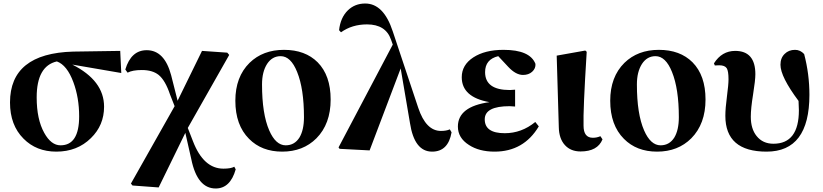

<svg xmlns="http://www.w3.org/2000/svg" viewBox="-20 -847 4689 1094"><path d="M431 -184Q431 -290 398 -379Q362 -476 304 -497Q189 -471 189 -292Q189 -167 232 -90Q271 -19 325 -19Q431 -19 431 -184ZM392 -479Q573 -388 573 -239Q573 -133 498 -60Q420 17 301 17Q187 17 114 -57Q37 -134 37 -263Q37 -543 397 -553L665 -557L671 -431Z M1323 118Q1292 227 1209 227Q1104 227 1070 60L1036 -90L884 221L735 210L726 199L975 -242L949 -308Q922 -389 884 -420Q849 -448 788 -448Q735 -448 707 -433L694 -451Q727 -561 816 -561Q917 -561 955 -419L992 -273L1131 -557L1275 -547L1286 -534L1050 -118L1080 -41Q1140 114 1253 114Q1296 114 1315 103Z M1399 -56Q1321 -134 1321 -273Q1321 -409 1402 -489Q1478 -563 1598 -563Q1719 -563 1790 -492Q1864 -417 1864 -280Q1864 -141 1783 -59Q1707 17 1588 17Q1471 17 1399 -56ZM1686 -63Q1712 -106 1712 -179Q1712 -341 1673 -437Q1637 -527 1579 -527Q1531 -527 1502 -483Q1473 -438 1473 -366Q1473 -198 1514 -104Q1551 -19 1608 -19Q1658 -19 1686 -63Z M2553 -93Q2534 17 2442 17Q2341 17 2316 -146L2263 -457L2086 10L1915 1L1909 -7L2218 -593L2208 -621Q2178 -708 2071 -708Q1986 -708 1923 -663L1912 -675Q1920 -747 1962 -788Q2002 -827 2061 -827Q2166 -827 2218 -668L2363 -233Q2407 -101 2492 -101Q2524 -101 2543 -110Z M3050 -127Q2964 17 2798 17Q2710 17 2652 -21Q2589 -61 2589 -126Q2589 -240 2769 -265Q2611 -293 2611 -407Q2611 -477 2677 -520Q2743 -563 2849 -563Q3000 -563 3031 -483Q3033 -457 3012 -438Q2992 -420 2960 -420Q2919 -420 2876 -466L2819 -527Q2744 -509 2744 -436Q2744 -334 2885 -334Q2895 -334 2915 -336V-240Q2893 -242 2884 -242Q2742 -242 2742 -167Q2742 -88 2856 -88Q2952 -88 3030 -152Z M3199 -20Q3165 -57 3164 -123L3152 -530L3315 -559L3323 -552Q3302 -216 3305 -131Q3305 -62 3358 -62Q3381 -62 3401 -71L3413 -53Q3385 16 3288 16Q3232 16 3199 -20Z M3535 -56Q3457 -134 3457 -273Q3457 -409 3538 -489Q3614 -563 3734 -563Q3855 -563 3926 -492Q4000 -417 4000 -280Q4000 -141 3919 -59Q3843 17 3724 17Q3607 17 3535 -56ZM3822 -63Q3848 -106 3848 -179Q3848 -341 3809 -437Q3773 -527 3715 -527Q3667 -527 3638 -483Q3609 -438 3609 -366Q3609 -198 3650 -104Q3687 -19 3744 -19Q3794 -19 3822 -63Z M4048 -486Q4093 -557 4169 -557Q4284 -557 4284 -424Q4284 -390 4271 -309Q4258 -229 4258 -182Q4258 -113 4291 -72Q4326 -28 4387 -28Q4532 -28 4532 -219Q4532 -236 4530 -272Q4427 -410 4427 -478Q4427 -517 4451 -540Q4474 -563 4510 -563Q4540 -563 4562 -539Q4592 -425 4592 -307Q4592 17 4348 17Q4113 17 4113 -187Q4113 -229 4122 -297Q4131 -365 4131 -395Q4131 -442 4121 -458Q4110 -475 4078 -475Q4057 -475 4053 -474Z"/></svg>

Font: Source Han Serif CN Heavy
Style: Regular
Weight: 900
Designer: Ryoko NISHIZUKA  (kana & ideographs); Frank Grießhammer (Latin, Greek & Cyrillic); Wenlong ZHANG  (bopomofo); Sandoll Co
Foundry: Adobe Systems Incorporated
Version: Version 1.000;PS 1;hotconv 16.6.53;makeotf.lib2.5.65590